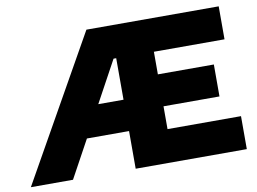

<svg xmlns="http://www.w3.org/2000/svg" viewBox="-76 -817 1244 929"><g transform="rotate(-10 546.0 -352.0)"><path d="M4 0 401 -704H1051V-542H704V-431H979V-274H704V-162H1065V0H519V-185H312L211 0ZM519 -543H506L395 -339H519Z"/></g></svg>

Font: Prodigy Sans ExtraBold
Style: Regular
Weight: 800
Designer: Wei Huang
Foundry: Wei Huang
Version: Version 1.003; ttfautohint (v1.8.3)